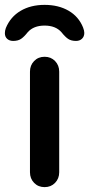

<svg xmlns="http://www.w3.org/2000/svg" viewBox="-65 -768 366 788"><path d="M118 0Q92 0 75 -17.5Q58 -35 58 -61V-474Q58 -500 75 -517.5Q92 -535 118 -535Q144 -535 161 -517.5Q178 -500 178 -474V-61Q178 -35 161 -17.5Q144 0 118 0ZM276 -655Q281 -642 281 -633Q281 -618 271.5 -609Q262 -600 247 -600Q227 -600 214.5 -608.5Q202 -617 187 -636Q163 -663 118 -663Q73 -663 49 -636Q34 -617 21.5 -608.5Q9 -600 -11 -600Q-26 -600 -35.5 -608.5Q-45 -617 -45 -632Q-45 -642 -41 -653Q-22 -699 19.5 -723.5Q61 -748 118 -748Q175 -748 216.5 -724Q258 -700 276 -655Z"/></svg>

Font: Quicksand
Style: Bold
Weight: 700
Version: Version 3.000